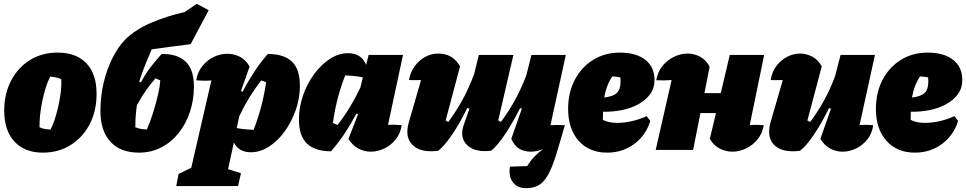

<svg xmlns="http://www.w3.org/2000/svg" viewBox="-20 -781 5032 1000"><path d="M203 14Q109 14 55.5 -43.5Q2 -101 2 -204Q2 -293 38 -361.5Q74 -430 136.5 -468.5Q199 -507 280 -507Q377 -507 430 -451.5Q483 -396 483 -292Q483 -203 447 -134Q411 -65 347.5 -25.5Q284 14 203 14ZM243 -106Q254 -126 264.5 -157.5Q275 -189 283.5 -226.5Q292 -264 296.5 -301.5Q301 -339 299 -369Q286 -374 271.5 -377.5Q257 -381 242 -382Q227 -355 213.5 -308Q200 -261 192.5 -210Q185 -159 186 -118Q199 -112 213 -109.5Q227 -107 243 -106Z M704 14Q607 14 555 -43Q503 -100 503 -203Q503 -279 519.5 -349Q536 -419 565 -477Q594 -535 630 -573Q684 -627 767.5 -662.5Q851 -698 941 -718L1005 -761L1067 -728L973 -551Q923 -545 872.5 -538Q822 -531 770 -524Q751 -480 736.5 -444Q722 -408 705 -356L714 -352Q738 -397 764.5 -431.5Q791 -466 822 -500Q905 -501 947.5 -459.5Q990 -418 990 -331Q990 -260 969 -197.5Q948 -135 910 -87.5Q872 -40 819.5 -13Q767 14 704 14ZM685 -128Q685 -123 685 -118Q712 -107 745 -107Q763 -148 778 -196Q793 -244 803 -288Q813 -332 815 -362Q804 -367 790 -373Q761 -340 739.5 -309Q718 -278 693 -233Q685 -178 685 -128Z M898 188 910 125Q948 106 976 93L1081 -362Q1043 -359 1002 -363Q1009 -406 1034 -437Q1059 -468 1093.5 -484.5Q1128 -501 1164 -501Q1199 -501 1230 -485Q1261 -469 1280 -434L1235 -307L1243 -303Q1270 -354 1302 -403.5Q1334 -453 1375 -500Q1458 -500 1500 -460.5Q1542 -421 1542 -334Q1542 -270 1520.5 -208.5Q1499 -147 1463 -97Q1427 -47 1381 -17.5Q1335 12 1287 12Q1223 12 1198 -39L1168 100L1235 121L1220 188ZM1213 -114Q1255 -106 1301 -105Q1347 -223 1366 -352Q1354 -358 1341 -362Q1275 -279 1226 -175Z M1704 7Q1622 7 1579.5 -32.5Q1537 -72 1537 -159Q1537 -223 1558.5 -284.5Q1580 -346 1616.5 -395.5Q1653 -445 1698.5 -474.5Q1744 -504 1792 -504Q1863 -504 1887 -443L1900 -495H2079L2001 -131Q2037 -133 2072 -129Q2066 -86 2041 -55Q2016 -24 1981.5 -7.5Q1947 9 1911 9Q1877 9 1846 -7.5Q1815 -24 1795 -58L1845 -186L1836 -189Q1810 -139 1777.5 -89.5Q1745 -40 1704 7ZM1714 -141Q1726 -134 1738 -130Q1773 -175 1802.5 -223.5Q1832 -272 1857 -325L1870 -378Q1827 -387 1778 -388Q1731 -269 1714 -141Z M2263 4Q2173 16 2130 -24.5Q2087 -65 2109 -143L2173 -364Q2143 -363 2110 -364Q2117 -404 2139 -435Q2161 -466 2193.5 -484Q2226 -502 2263 -502Q2339 -502 2376 -435L2301 -153Q2308 -149 2315 -146Q2358 -204 2390.5 -264Q2423 -324 2450 -397L2474 -495H2654L2575 -154Q2582 -149 2589 -146Q2631 -203 2662.5 -260.5Q2694 -318 2721 -388L2748 -495H2927L2847 -129Q2880 -131 2922 -129Q2896 -38 2876.5 25Q2857 88 2836.5 126Q2816 164 2789 181.5Q2762 199 2720 199Q2673 199 2650.5 167.5Q2628 136 2636 87L2726 84Q2757 32 2810 -5Q2776 9 2744 9Q2671 9 2643 -58L2698 -215L2689 -218Q2650 -141 2610 -81Q2570 -21 2538 4Q2483 11 2445.5 -4.5Q2408 -20 2394 -53Q2380 -86 2395 -129L2425 -215L2414 -219Q2376 -141 2335.5 -81Q2295 -21 2263 4Z M3142 14Q3049 14 2994 -47.5Q2939 -109 2939 -214Q2939 -299 2973.5 -365Q3008 -431 3069 -469Q3130 -507 3209 -507Q3293 -507 3341 -469.5Q3389 -432 3389 -364Q3389 -322 3366 -290.5Q3343 -259 3304.5 -238Q3266 -217 3218.5 -207.5Q3171 -198 3121 -199Q3120 -182 3120 -163Q3120 -159 3120 -157Q3149 -141 3196 -141Q3229 -141 3268.5 -149.5Q3308 -158 3348 -176L3367 -151Q3344 -76 3283 -31Q3222 14 3142 14ZM3212 -356Q3212 -367 3211 -378Q3191 -382 3169 -383Q3153 -359 3143 -333Q3133 -307 3127 -273Q3175 -279 3193.5 -297.5Q3212 -316 3212 -356Z M3395 0 3478 -364Q3437 -361 3398 -363Q3405 -406 3430 -437Q3455 -468 3490 -485Q3525 -502 3561 -502Q3596 -502 3626.5 -485.5Q3657 -469 3676 -434L3649 -296H3734L3781 -495H3960L3885 -130Q3919 -132 3958 -129Q3951 -86 3925.5 -55Q3900 -24 3865 -7.5Q3830 9 3794 9Q3760 9 3728 -7.5Q3696 -24 3677 -58L3709 -192H3628L3590 0Z M4253 -58 4308 -215 4298 -218Q4260 -141 4220 -81Q4180 -21 4147 4Q4128 7 4110 7Q4052 7 4019 -20Q3986 -47 3986 -95Q3986 -119 3993 -143L4057 -364Q4026 -363 3994 -364Q4001 -408 4024.5 -438.5Q4048 -469 4080.5 -485.5Q4113 -502 4147 -502Q4180 -502 4210.5 -486Q4241 -470 4260 -435L4185 -153Q4192 -149 4200 -146Q4240 -200 4271.5 -257Q4303 -314 4329 -383L4358 -495H4537L4457 -130Q4491 -132 4528 -129Q4522 -86 4497.5 -55Q4473 -24 4438.5 -7.5Q4404 9 4368 9Q4334 9 4303.5 -7.5Q4273 -24 4253 -58Z M4745 14Q4652 14 4597 -47.5Q4542 -109 4542 -214Q4542 -299 4576.5 -365Q4611 -431 4672 -469Q4733 -507 4812 -507Q4896 -507 4944 -469.5Q4992 -432 4992 -364Q4992 -322 4969 -290.5Q4946 -259 4907.5 -238Q4869 -217 4821.5 -207.5Q4774 -198 4724 -199Q4723 -182 4723 -163Q4723 -159 4723 -157Q4752 -141 4799 -141Q4832 -141 4871.5 -149.5Q4911 -158 4951 -176L4970 -151Q4947 -76 4886 -31Q4825 14 4745 14ZM4815 -356Q4815 -367 4814 -378Q4794 -382 4772 -383Q4756 -359 4746 -333Q4736 -307 4730 -273Q4778 -279 4796.5 -297.5Q4815 -316 4815 -356Z"/></svg>

Font: Piazzolla Black
Style: Italic
Weight: 900
Italic angle: -11.3°
Designer: Juan Pablo del Peral
Foundry: Huerta Tipografica
Version: Version 1.330